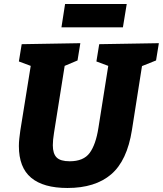

<svg xmlns="http://www.w3.org/2000/svg" viewBox="-20 -922 811 956"><path d="M474 -702 771 -707 757 -621 687 -593 637 -275Q613 -122 533.5 -54Q454 14 316 14Q196 14 135 -37Q74 -88 74 -195Q74 -212 76 -231Q78 -250 81 -271L133 -594L74 -616L88 -702L380 -707L366 -621L302 -594L249 -261Q243 -224 243 -199Q243 -157 262 -138Q281 -119 327 -119Q396 -119 426.5 -160.5Q457 -202 470 -285L519 -594L460 -616ZM611 -902 592 -786H286L304 -902Z"/></svg>

Font: Bitter ExtraBold
Style: Italic
Weight: 800
Italic angle: -9°
Designer: Sol Matas, and Bitter project Authors
Foundry: Sol Matas
Version: Version 2.001